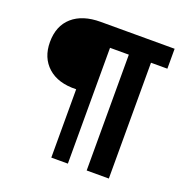

<svg xmlns="http://www.w3.org/2000/svg" viewBox="-130 -849 941 969"><g transform="rotate(20 340.5 -364.5)"><path d="M248 -367Q151 -364 96.5 -413Q42 -462 42 -546Q42 -633 96.5 -681Q151 -729 248 -729H645V-622H557V0H438V-622H337V0H248Z"/></g></svg>

Font: Mona Sans SemiBold
Style: Regular
Weight: 600
Designer: Deni Anggara
Foundry: GitHub
Version: Version 2.000;Glyphs 3.2.3 (3260)